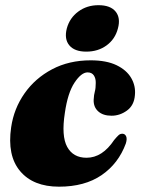

<svg xmlns="http://www.w3.org/2000/svg" viewBox="-20 -707 549 740"><path d="M317.5 -428Q293.5 -428 267.2 -388.5Q241 -349 230 -272Q216 -182.5 239 -140.8Q262 -99 313.5 -99Q374.5 -99 420 -167.5Q430.5 -180 437 -186Q443.5 -192 452.5 -191.5Q462 -191 466.2 -181.5Q470.5 -172 465 -154Q436.5 -76.5 371.5 -32Q306.5 12.5 207.5 12.5Q108 12.5 57.5 -47.5Q7 -107.5 23 -216.5Q33.5 -288.5 74.5 -347Q115.5 -405.5 180.8 -440Q246 -474.5 329.5 -474.5Q390 -474.5 429 -455.8Q468 -437 485.8 -406.2Q503.5 -375.5 500 -340.5Q497 -301 469.5 -281Q442 -261 410 -261Q377 -261 358.5 -277.8Q340 -294.5 341 -322.5Q342 -342 345.5 -354.2Q349 -366.5 349 -387Q349.5 -404.5 341.8 -416.2Q334 -428 317.5 -428ZM312.5 -508Q267.5 -508 247.2 -532.2Q227 -556.5 237.5 -597.5Q248.5 -638 281.8 -662.5Q315 -687 359.5 -687Q405.5 -687 425.5 -662.5Q445.5 -638 434.5 -597.5Q424 -556.5 391 -532.2Q358 -508 312.5 -508Z"/></svg>

Font: Fraunces 72pt S000 Black
Style: Italic
Weight: 900
Italic angle: -16°
Version: Version 1.000; ttfautohint (v1.8.3)